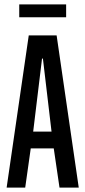

<svg xmlns="http://www.w3.org/2000/svg" viewBox="-20 -848 386 868"><path d="M10 0 110 -688H236L336 0H249L223 -177H119L94 0ZM130 -253H213L174 -583H170ZM67 -770V-828H279V-770Z"/></svg>

Font: Saira UltraCondensed SemiBold
Style: Regular
Weight: 600
Width: 1
Designer: Hector Gatti with collaboration of the Omnibus-Type team
Foundry: Omnibus-Type
Version: Version 1.101